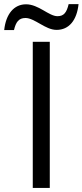

<svg xmlns="http://www.w3.org/2000/svg" viewBox="-62 -918 403 938"><path d="M-41.5 -771C-33.2 -849.6 6.3 -897 65.4 -897C95.2 -897 123.5 -882.8 148.9 -868.2C174.3 -853.5 197.8 -838.9 218.8 -838.9C250.5 -838.9 263.7 -857.4 273.4 -897.9H321.8C313.5 -819.3 275.4 -772 214.4 -772C186.5 -772 159.7 -786.6 134.3 -801.3C108.4 -815.9 84.5 -830.1 62.5 -830.1C29.8 -830.1 15.6 -810.5 6.3 -771ZM181.2 -713.9V0H98.1V-713.9Z"/></svg>

Font: OpenSansEmoji
Style: Regular
Weight: 400
Foundry: MorbZ
Version: Version 1.000;PS 001.000;hotconv 1.0.70;makeotf.lib2.5.58329